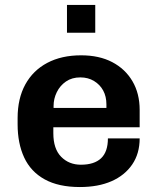

<svg xmlns="http://www.w3.org/2000/svg" viewBox="-20 -744 640 774"><path d="M302 10Q216 10 160 -21Q104 -52 77.5 -109Q51 -166 51 -243V-268Q51 -347 82 -403.5Q113 -460 170.5 -490.5Q228 -521 307 -521Q380 -521 432.5 -493.5Q485 -466 514 -416.5Q543 -367 543 -301V-231H195V-207Q195 -144 226.5 -112Q258 -80 306 -80Q360 -80 387.5 -106Q415 -132 415 -186H543Q543 -125 513 -81Q483 -37 429.5 -13.5Q376 10 302 10ZM196 -309H409V-323Q409 -355 396 -379Q383 -403 359 -417.5Q335 -432 304 -432Q270 -432 246 -415.5Q222 -399 209 -372.5Q196 -346 196 -317ZM250 -612V-724H364V-612Z"/></svg>

Font: Chivo Mono SemiBold
Style: Regular
Weight: 600
Monospace: yes
Designer: Hector Gatti
Foundry: Omnibus-Type
Version: Version 1.008